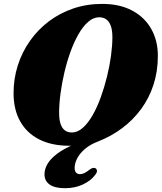

<svg xmlns="http://www.w3.org/2000/svg" viewBox="-20 -734 829 984"><path d="M503.5 -714Q593.5 -714 657.2 -680Q721 -646 755 -586Q789 -526 789 -448Q789 -368.5 766.8 -300Q744.5 -231.5 703.5 -175.5Q662.5 -119.5 606.8 -77.8Q551 -36 484 -9.5Q441.5 6.5 414.8 29.8Q388 53 375.2 78.5Q362.5 104 362.5 126.5Q362.5 143 370 150.8Q377.5 158.5 390 158.5Q402 158.5 413.5 152.5Q425 146.5 437 137Q445.5 130.5 452.8 127.8Q460 125 467 127.5Q474.5 129.5 476.8 139.2Q479 149 466 164.5Q445 192.5 404.5 211.5Q364 230.5 313.5 230.5Q261 230.5 234.5 211.8Q208 193 208 159Q208 133 223 106.8Q238 80.5 272 54.5Q306 28.5 362 5L364 10.5Q354.5 12 348.2 12.5Q342 13 335.5 13Q245 13 181 -19.5Q117 -52 83.2 -112.5Q49.5 -173 49.5 -256.5Q49.5 -330.5 71.2 -398.8Q93 -467 133.5 -524.5Q174 -582 230.2 -624.5Q286.5 -667 355.5 -690.5Q424.5 -714 503.5 -714ZM283 -156.5Q283 -119 291.2 -96.8Q299.5 -74.5 314 -64.8Q328.5 -55 348 -55Q377.5 -55 404.5 -79Q431.5 -103 454.8 -143.8Q478 -184.5 496.5 -235.8Q515 -287 528.5 -341.8Q542 -396.5 549 -448.8Q556 -501 556 -543.5Q556 -581 547.2 -603.2Q538.5 -625.5 523.5 -635.5Q508.5 -645.5 488.5 -645.5Q458.5 -645.5 431.8 -622Q405 -598.5 382 -558.2Q359 -518 340.8 -467.2Q322.5 -416.5 309.8 -361.8Q297 -307 290 -254Q283 -201 283 -156.5Z"/></svg>

Font: Fraunces
Style: Italic
Weight: 900
Italic angle: -16°
Version: Version 1.000;[0bf87f6ff]